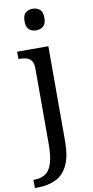

<svg xmlns="http://www.w3.org/2000/svg" viewBox="-120 -803 527 1085"><g transform="rotate(-10 144.0 -260.0)"><path d="M-12 240V193H-5Q31 193 56.5 176.5Q82 160 95 119.5Q108 79 108 9V-426Q108 -456 96.5 -470.5Q85 -485 66.5 -489.5Q48 -494 26 -494H23V-536H202V8Q202 97 176.5 148Q151 199 106.5 219.5Q62 240 4 240ZM151 -636Q127 -636 110.5 -650Q94 -664 94 -698Q94 -733 110.5 -746.5Q127 -760 151 -760Q174 -760 191 -746.5Q208 -733 208 -698Q208 -664 191 -650Q174 -636 151 -636Z"/></g></svg>

Font: Noto Serif Tibetan
Style: Regular
Weight: 400
Designer: Monotype Design Team
Foundry: Monotype Imaging Inc.
Version: Version 2.103